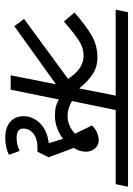

<svg xmlns="http://www.w3.org/2000/svg" viewBox="94 -590 517 746"><g transform="rotate(90 353.0 -217.5)"><path d="M431 -221Q469 -221 500 -250L468 -316Q494 -342 527 -342Q544 -342 557 -328Q570 -314 570 -291Q570 -287 568 -275Q564 -257 555 -246L591 -149L592 -148L570 -104H552Q523 -104 504 -91.5Q485 -79 481 -59Q480 -55 480 -49Q480 -23 517 -23Q543 -23 567 -35L582 7Q553 21 516 21Q475 21 453.5 1.5Q432 -18 432 -50Q432 -86 459.5 -114Q487 -142 537 -148L520 -203Q477 -172 431 -172Q409 -172 395 -175.5Q381 -179 367 -187L329 0H273L308 -176L82 -14Q78 -20 68.5 -33Q59 -46 54 -52L287 -223Q248 -283 199 -283Q167 -284 137.5 -264.5Q108 -245 64 -207L29 -248Q81 -293 119 -315Q157 -337 204 -337Q240 -337 268 -319Q296 -301 324 -266L352 -408H18L28 -456H706L696 -408H408L373 -238Q403 -221 431 -221Z"/></g></svg>

Font: Cambay Devanagari
Style: Italic
Weight: 400
Italic angle: -11°
Designer: Pooja Saxena
Foundry: Pooja Saxena
Version: Version 1.018;PS 001.018;hotconv 1.0.70;makeotf.lib2.5.58329